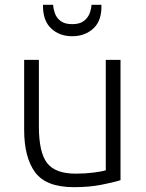

<svg xmlns="http://www.w3.org/2000/svg" viewBox="-20 -766 605 795"><path d="M286 9Q171 9 125.5 -52.5Q80 -114 80 -229V-518H141V-243Q141 -135 175 -91Q209 -47 293 -47Q333 -47 368 -51.5Q403 -56 418 -61V-518H479V-20Q447 -10 397.5 -0.5Q348 9 286 9ZM279 -616Q226 -616 191.5 -648.5Q157 -681 158 -746H200Q201 -729 207.5 -710.5Q214 -692 231 -679Q248 -666 279 -666Q310 -666 327 -679Q344 -692 351 -710.5Q358 -729 359 -746H400Q402 -681 367 -648.5Q332 -616 279 -616Z"/></svg>

Font: Ubuntu Sans Light
Style: Regular
Weight: 300
Designer: Dalton Maag Ltd
Foundry: Dalton Maag Ltd
Version: Version 1.006; ttfautohint (v1.8.4.7-5d5b)